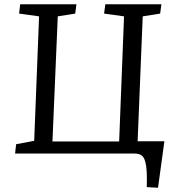

<svg xmlns="http://www.w3.org/2000/svg" viewBox="-20 -723 812 904"><path d="M227 -57H541L564 -646L470 -659L476 -703H740L734 -659L652 -646L628 -58H754L724 161L671 158Q673 92 668 58Q663 24 650.5 12Q638 0 614 0H51L56 -44L141 -60L164 -646L70 -659L75 -703H340L334 -659L252 -646Z"/></svg>

Font: Literata 18pt
Style: Italic
Weight: 400
Italic angle: -2°
Designer: Latin by Veronika Burian and Jose Scaglione. Greek by Irene Vlachou. Cyrillic by Vera Evstafieva
Foundry: TypeTogether
Version: Version 3.103;gftools[0.9.29]